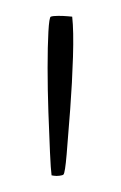

<svg xmlns="http://www.w3.org/2000/svg" viewBox="-20 -805 152 242"><path d="M45 -584Q44 -591 43 -613Q42 -635 41 -663.5Q40 -692 40 -719.5Q40 -747 41 -765Q42 -783 44 -784Q47 -785 53.5 -785Q60 -785 65.5 -784.5Q71 -784 71 -784Q73 -766 72 -733.5Q71 -701 68.5 -667.5Q66 -634 64 -610.5Q62 -587 60 -585Q59 -584 55 -583.5Q51 -583 48 -583.5Q45 -584 45 -584Z"/></svg>

Font: Yanone Kaffeesatz ExtraLight
Style: Regular
Weight: 200
Designer: Yanone (Cyrillic: Daniel Pouzeot, Huerta Tipografica, and Cyreal)
Foundry: Yanone
Version: Version 2.003